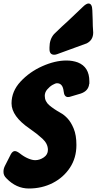

<svg xmlns="http://www.w3.org/2000/svg" viewBox="-55 -1076 553 1098"><path d="M255 -763Q228 -763 228 -795V-805Q228 -851 254 -881Q300 -926 336 -958Q377 -996 417 -1035Q438 -1056 451 -1056Q472 -1056 473 -1017L475 -964Q475 -928 478 -890Q478 -847 441 -828L271 -766Q263 -763 255 -763ZM110 2Q38 2 -18 -56Q-35 -72 -35 -92V-96Q-35 -111 -27 -127L7 -194Q17 -212 30 -212Q41 -212 58 -199Q82 -180 105.5 -170Q129 -160 146 -160Q172 -160 195.5 -176Q219 -192 219 -219Q219 -254 187.5 -283Q156 -312 115 -340Q11 -411 11 -485Q11 -554 62.5 -609.5Q114 -665 187 -697.5Q260 -730 325 -730Q360 -730 390 -719Q456 -693 456 -611V-597L455 -596Q451 -556 407 -541L343 -522L334 -521Q312 -521 309 -554Q304 -600 271 -600Q262 -600 245.5 -590.5Q229 -581 215 -564.5Q201 -548 201 -528Q201 -496 227 -474Q253 -452 289 -432L292 -430Q310 -421 330.5 -399.5Q351 -378 366.5 -340.5Q382 -303 382 -247Q382 -173 345 -117Q308 -61 246.5 -29.5Q185 2 110 2Z"/></svg>

Font: Bangerz
Style: Bold
Weight: 700
Designer: vernon adams
Foundry: Vernon Adams
Version: Version 2.10;February 7, 2025;FontCreator 13.0.0.2683 64-bit